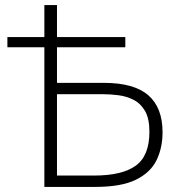

<svg xmlns="http://www.w3.org/2000/svg" viewBox="-20 -733 704 753"><path d="M154 0V-547.5H9V-587.5H154V-713H203.5V-587.5H471.5V-547.5H203.5V-408H388Q505.5 -408 561.5 -359.5Q617.5 -311 617.5 -214.5Q617.5 -153 593.8 -104.5Q570 -56 512.8 -28Q455.5 0 354 0ZM203.5 -44.5H348.5Q459.5 -44.5 512.8 -83.5Q566 -122.5 566 -216Q566 -268 548.8 -297.8Q531.5 -327.5 503.8 -341.5Q476 -355.5 444.5 -359.5Q413 -363.5 385 -363.5H203.5Z"/></svg>

Font: Heraclito ExtraLight
Style: Regular
Weight: 200
Designer: Kostas Bartsokas (font) & Cristiano Sobral (main changes)
Foundry: Kostas Bartsokas (font) & Cristiano Sobral (main changes)
Version: Version 1.00;July 8, 2020;FontCreator 13.0.0.2655 64-bit